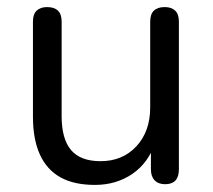

<svg xmlns="http://www.w3.org/2000/svg" viewBox="-20 -513 601 542"><path d="M248 9Q189 9 150.5 -12.5Q112 -34 92.5 -77Q73 -120 73 -184V-452Q73 -473 83.5 -483Q94 -493 113 -493Q133 -493 143.5 -483Q154 -473 154 -452V-185Q154 -121 180.5 -89.5Q207 -58 264 -58Q326 -58 365 -100Q404 -142 404 -210V-452Q404 -473 414.5 -483Q425 -493 445 -493Q464 -493 474.5 -483Q485 -473 485 -452V-35Q485 7 446 7Q427 7 416.5 -4Q406 -15 406 -35V-126L419 -112Q399 -53 353.5 -22Q308 9 248 9Z"/></svg>

Font: Nunito ExtraLight
Style: Regular
Weight: 400
Version: Version 3.602